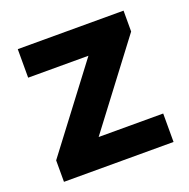

<svg xmlns="http://www.w3.org/2000/svg" viewBox="-101 -625 710 722"><g transform="rotate(-20 254.5 -264.0)"><path d="M216.3 -113.8H474.6V0H36.1V-85.9L284.7 -414.1H43.5V-528.3H466.8V-444.8Z"/></g></svg>

Font: Shabnam FD
Style: Bold
Weight: 700
Foundry: DejaVu fonts team - Redesigned by Saber Rastikerdar - Based on Vazir font
Version: Version 5.00;October 20, 2019;FontCreator 12.0.0.2547 64-bit